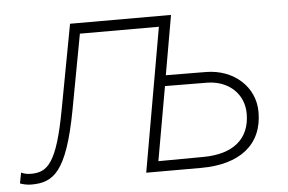

<svg xmlns="http://www.w3.org/2000/svg" viewBox="-65 -579 965 644"><g transform="rotate(-5 417.5 -257.0)"><path d="M16 6C89 6 136 -23 175 -231L222 -484H488L403 0H588C718 0 796 -60 796 -170C796 -255 726 -318 633 -319L497 -320L532 -520H192L139 -236C106 -57 73 -30 18 -30C6 -30 -5 -32 -15 -37L-22 -1C-11 3 2 6 16 6ZM447 -35 491 -284 633 -283C705 -282 756 -235 756 -168C756 -83 699 -36 597 -36Z"/></g></svg>

Font: Fixel Display 20240404 ExLight
Style: Italic
Weight: 200
Italic angle: -10°
Designer: AlfaBravo + MacPaw
Foundry: Kyrylo Tkachov, Marchela Mozhyna, Serhii Makarenko, Maria Weinstein, Zakhar Kryvoshyya
Version: Version 1.211;Glyphs 3.2 (3225)